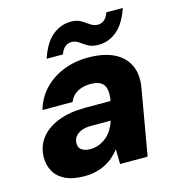

<svg xmlns="http://www.w3.org/2000/svg" viewBox="-106 -786 815 888"><g transform="rotate(-15 302.0 -341.5)"><path d="M191 12Q134 12 98 -6Q62 -24 45.5 -55Q29 -86 30 -124Q32 -176 62 -213.5Q92 -251 146 -272Q200 -293 275 -293H396Q402 -327 397 -349Q392 -371 375 -382Q358 -393 325 -393Q291 -393 264 -378.5Q237 -364 225 -334H81Q96 -388 133.5 -428.5Q171 -469 226 -491.5Q281 -514 347 -514Q420 -514 469 -490.5Q518 -467 539.5 -421.5Q561 -376 549 -311L495 0H363L362 -71Q348 -53 330.5 -37.5Q313 -22 291.5 -11Q270 0 245 6Q220 12 191 12ZM249 -102Q271 -102 291 -110Q311 -118 327 -131.5Q343 -145 354.5 -164Q366 -183 373 -204V-205H277Q252 -205 233 -197.5Q214 -190 203.5 -176.5Q193 -163 193 -145Q192 -123 208 -112.5Q224 -102 249 -102ZM161 -558Q185 -630 224.5 -662.5Q264 -695 313 -695Q342 -695 361 -683.5Q380 -672 396 -660.5Q412 -649 432 -649Q449 -649 462.5 -660.5Q476 -672 483 -694H562Q538 -623 498.5 -590.5Q459 -558 410 -558Q380 -558 361 -569Q342 -580 326.5 -591.5Q311 -603 291 -603Q274 -603 260.5 -592Q247 -581 239 -558Z"/></g></svg>

Font: DM Sans 16pt Black
Style: Italic
Weight: 900
Italic angle: -10°
Version: Version 4.004;gftools[0.9.30]